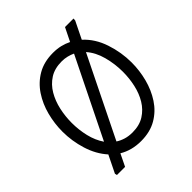

<svg xmlns="http://www.w3.org/2000/svg" viewBox="-212 -886 1069 1069"><g transform="rotate(-45 322.5 -351.5)"><path d="M94 42 91 29 141 -73Q95 -124 72.5 -196.5Q50 -269 50 -343Q50 -406 66 -468Q82 -530 115.5 -580.5Q149 -631 200.5 -661Q252 -691 323 -691Q355 -691 382 -684.5Q409 -678 433 -666L472 -745H539L538 -731L488 -629Q543 -579 569 -501Q595 -423 595 -343Q595 -280 579 -218.5Q563 -157 530 -106.5Q497 -56 445.5 -26Q394 4 323 4Q249 4 193 -30L158 42ZM174 -140 403 -605Q386 -613 366 -618Q346 -623 323 -623Q268 -623 229.5 -598.5Q191 -574 167 -533Q143 -492 132 -442Q121 -392 121 -341Q121 -286 133.5 -233.5Q146 -181 174 -140ZM323 -64Q378 -64 416 -88Q454 -112 478 -151.5Q502 -191 513 -240.5Q524 -290 524 -341Q524 -403 508 -463Q492 -523 456 -564L224 -92Q244 -79 268.5 -71.5Q293 -64 323 -64Z"/></g></svg>

Font: Kreon Light Light
Style: Regular
Weight: 300
Version: Version 2.002